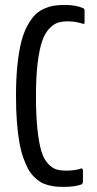

<svg xmlns="http://www.w3.org/2000/svg" viewBox="-20 -729 381 756"><path d="M231.9 6.8Q213.9 6.8 200.2 5.6Q186.5 4.4 169.7 0Q152.8 -4.4 140.1 -12Q127.4 -19.5 113.8 -33Q100.1 -46.4 90.1 -64.9Q80.1 -83.5 70.8 -110.6Q61.5 -137.7 55.7 -171.9Q49.8 -206.1 46.4 -251.5Q43 -296.9 43 -351.6Q43 -418.9 48.6 -472.9Q54.2 -526.9 63.7 -564Q73.2 -601.1 88.1 -628.2Q103 -655.3 118.4 -670.7Q133.8 -686 154.8 -695.1Q175.8 -704.1 193.8 -706.8Q211.9 -709.5 235.4 -709.5Q279.3 -709.5 307.6 -696.8Q308.1 -696.3 309.6 -695.3Q311 -694.3 312 -692.6Q313 -690.9 313 -688V-640.6Q313 -634.8 309.6 -634.8Q309.1 -634.8 305.7 -635.7Q302.2 -636.7 296.6 -638.2Q291 -639.6 283.7 -641.4Q276.4 -643.1 266.8 -644Q257.3 -645 248.5 -645Q225.6 -645 208.7 -639.9Q191.9 -634.8 174.6 -616.9Q157.2 -599.1 146.2 -567.9Q135.3 -536.6 128.4 -482.2Q121.6 -427.7 121.6 -351.6Q121.6 -274.4 127.4 -220Q133.3 -165.5 142.8 -134Q152.3 -102.5 168.7 -85Q185.1 -67.4 201.2 -62.3Q217.3 -57.1 240.7 -57.1Q276.4 -57.1 302.7 -66.4Q303.2 -66.4 304.9 -62.7Q306.6 -59.1 306.6 -58.1V-12.2Q306.6 -11.2 304.9 -7.6Q303.2 -3.9 302.7 -3.4Q275.4 6.8 231.9 6.8Z"/></svg>

Font: BenchNine
Style: Regular
Weight: 400
Designer: Vernon Adams
Foundry: Vernon Adams
Version: Version 1 ; ttfautohint (v0.92.18-e454-dirty) -l 8 -r 50 -G 